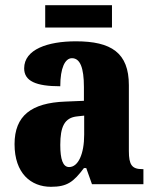

<svg xmlns="http://www.w3.org/2000/svg" viewBox="-20 -709 594 739"><path d="M154 -603H411V-689H154ZM176 10C239 10 263 -9 303 -62H312L334 0H532V-58H528C488 -58 476 -74 476 -128V-381C476 -506 408 -550 272 -550C164 -550 73 -519 73 -446C73 -397 118 -377 212 -377C212 -447 230 -485 257 -485C288 -485 303 -449 303 -374V-321L231 -318C101 -313 36 -264 36 -154C36 -42 99 10 176 10ZM246 -66C222 -66 212 -96 212 -151C212 -221 228 -256 277 -261L304 -264V-191C304 -116 281 -66 246 -66Z"/></svg>

Font: Noto Serif Sinhala Condensed Black
Style: Regular
Weight: 900
Width: 3
Designer: Jelle Bosma - Monotype Design Team
Foundry: Monotype Imaging Inc.
Version: Version 2.007